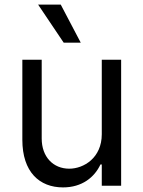

<svg xmlns="http://www.w3.org/2000/svg" viewBox="-20 -804 621 831"><path d="M420.5 -223C420.5 -120.7 342.3 -73.9 279.8 -73.9C210.2 -73.9 160.5 -125 160.5 -204.5V-545.5H76.7V-198.9C76.7 -59.7 150.6 7.1 252.8 7.1C335.2 7.1 389.2 -36.9 414.8 -92.3H420.5V0H504.3V-545.5H420.5ZM144.9 -784.1 255.7 -619.3H329.5L242.9 -784.1Z"/></svg>

Font: Magic Ui Pro
Style: Regular
Weight: 400
Designer: Stefan Endress, Andreas Faust
Version: Version 1.000;FEAKit 1.0